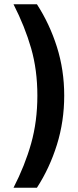

<svg xmlns="http://www.w3.org/2000/svg" viewBox="-20 -795 362 894"><path d="M154 -350Q154 -469 125 -570Q96 -671 43 -775H152Q211 -684 245 -576.5Q279 -469 279 -350Q279 -230 245 -121Q211 -12 152 79H43Q96 -24 125 -127Q154 -230 154 -350Z"/></svg>

Font: Maitree Semibold
Style: Regular
Weight: 600
Designer: CadsonDemak Team
Foundry: CadsonDemak
Version: Version 1.000